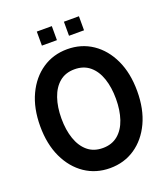

<svg xmlns="http://www.w3.org/2000/svg" viewBox="-157 -980 968 1105"><g transform="rotate(-20 327.0 -427.5)"><path d="M327 14Q241 14 174 -31.2Q107 -76.5 68.5 -158.2Q30 -240 30 -350Q30 -460 68.5 -541.8Q107 -623.5 174 -668.8Q241 -714 327 -714Q413.5 -714 480.5 -668.8Q547.5 -623.5 585.8 -541.8Q624 -460 624 -350Q624 -240 585.8 -158.2Q547.5 -76.5 480.5 -31.2Q413.5 14 327 14ZM327 -109Q382.5 -109 419.8 -140Q457 -171 475.5 -225.5Q494 -280 494 -350Q494 -420 475.5 -474.5Q457 -529 419.8 -560Q382.5 -591 327 -591Q271.5 -591 234.5 -560Q197.5 -529 178.8 -474.5Q160 -420 160 -350Q160 -280 178.8 -225.5Q197.5 -171 234.5 -140Q271.5 -109 327 -109ZM198 -783V-869H290V-783ZM364 -783V-869H456V-783Z"/></g></svg>

Font: Cabin Condensed
Style: Bold
Weight: 700
Width: 3
Designer: Pablo Impallari
Foundry: Pablo Impallari. http://www.impallari.com Igino Marini. http://www.ikern.com
Version: Version 3.001; ttfautohint (v1.8.3)